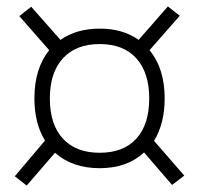

<svg xmlns="http://www.w3.org/2000/svg" viewBox="-20 -658 613 597"><path d="M290 -135Q205 -135 151 -183L63 -81L26 -110L120 -221Q87 -274 87 -352Q87 -445 133 -502L40 -608L77 -637L168 -534Q218 -569 290 -569Q362 -569 411 -534L502 -638L539 -609L445 -502Q492 -445 492 -352Q492 -274 459 -220L553 -112L515 -83L428 -184Q375 -135 290 -135ZM290 -183Q364 -183 404 -227Q444 -271 444 -352Q444 -432 404 -476.5Q364 -521 290 -521Q216 -521 175.5 -476.5Q135 -432 135 -352Q135 -271 175.5 -227Q216 -183 290 -183Z"/></svg>

Font: Zen Kaku Gothic New Light
Style: Regular
Weight: 300
Designer: Yoshimichi Ohira
Foundry: Positype
Version: Version 1.002